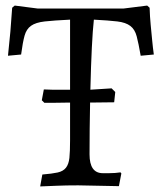

<svg xmlns="http://www.w3.org/2000/svg" viewBox="-20 -669 586 693"><path d="M303.2 -111.8Q303.2 -43.9 351.1 -43.9H373.5Q396 -43.9 415 -46.9L418 -43L409.2 2.9L262.2 0Q216.8 0 183.6 1.5Q150.4 2.9 125 3.9L132.8 -39.1Q168 -42 188 -46.4Q208 -50.8 218 -63.5Q228 -76.2 230.5 -99.1Q232.9 -122.1 232.9 -162.1V-298.8L168.9 -297.9H140.1L130.9 -307.1L138.2 -346.2Q152.3 -345.2 168 -345.2H232.9V-598.1Q173.8 -595.2 141.4 -591.6Q108.9 -587.9 92 -575.9Q75.2 -564 68.6 -540Q62 -516.1 56.2 -472.2L8.8 -467.8Q18.6 -555.7 23.9 -641.1L33.2 -648.9L116.2 -638.2H425.8L511.2 -648.9L520 -641.1Q521 -608.9 523.9 -578.9Q526.9 -548.8 529.3 -522.9Q531.7 -497.1 535.2 -472.2L487.8 -467.8Q480 -512.7 473.4 -537.8Q466.8 -563 450.4 -575.4Q434.1 -587.9 403.6 -591.6Q373 -595.2 318.8 -598.1Q310.5 -522.5 306.2 -345.2L382.8 -350.1L396 -336.9L392.1 -299.8L305.2 -298.8Q303.2 -201.2 303.2 -111.8Z"/></svg>

Font: Alegreya-Regular
Style: Regular
Weight: 400
Designer: Juan Pablo del Peral
Foundry: Juan Pablo del Peral
Version: Version 1.003